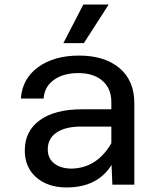

<svg xmlns="http://www.w3.org/2000/svg" viewBox="-20 -804 690 836"><path d="M255.9 -616.2 342.8 -784.2H453.1L345.2 -616.2ZM270 12.2Q188.5 12.2 138.2 -31.5Q87.9 -75.2 87.9 -148.9Q87.9 -233.4 153.6 -280.8Q219.2 -328.1 336.9 -328.1H464.8V-359.9Q464.8 -418.5 426.3 -452.1Q387.7 -485.8 320.8 -485.8Q255.9 -485.8 214.6 -456.1Q173.3 -426.3 169.9 -375H70.8Q77.1 -461.9 146.5 -512Q215.8 -562 324.2 -562Q436 -562 500.5 -507.3Q564.9 -452.6 564.9 -355V0H469.2L465.8 -85.9Q404.3 12.2 270 12.2ZM188 -153.8Q188 -115.2 215.3 -93Q242.7 -70.8 290 -69.8Q401.4 -71.3 464.8 -180.2V-252.9H333Q264.6 -252.9 226.3 -226.8Q188 -200.7 188 -153.8Z"/></svg>

Font: Azeret Mono
Style: Regular
Weight: 400
Designer: Martin Vácha
Foundry: Displaay
Version: Version 1.002